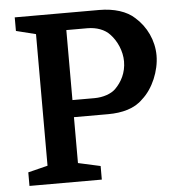

<svg xmlns="http://www.w3.org/2000/svg" viewBox="-52 -768 749 817"><g transform="rotate(-5 322.5 -360.0)"><path d="M401 -275C461 -275 515 -289 550 -325C597 -366 628 -441 628 -506C628 -570 599 -631 552 -672C519 -703 465 -720 402 -720H41V-662L125 -641V-79L41 -58V0H350V-58L255 -79V-275ZM255 -647H345C384 -647 419 -634 440 -611C468 -582 488 -537 488 -493C488 -444 467 -406 440 -379C421 -360 386 -348 349 -348H255Z"/></g></svg>

Font: Domine
Style: Bold
Weight: 700
Designer: Pablo Impallari, Rodrigo Fuenzalida, Brenda Gallo
Foundry: Pablo Impallari, Rodrigo Fuenzalida, Brenda Gallo
Version: Version 2.000